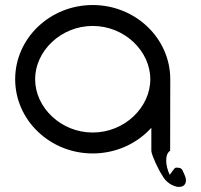

<svg xmlns="http://www.w3.org/2000/svg" viewBox="-20 -605 793 757"><path d="M118.5 -292.6C118.5 -404.1 220.4 -502.7 345.5 -502.7C470.7 -502.7 572.6 -404.1 572.6 -292.6C572.6 -181.1 470.7 -82.5 345.5 -82.5C220.4 -82.5 118.5 -181.1 118.5 -292.6ZM708.2 85.8C696.5 60.8 699 56 674 56C666.3 56 653.7 80.5 649 84C631.9 48 628.9 3 650.8 -10.5L651.3 -292.6C651.3 -454.1 514.1 -585.2 345.5 -585.2C177 -585.2 39.8 -454.1 39.8 -292.6C39.8 -131.1 177 0 345.5 0C437.7 0 520.6 -39.2 576.7 -101.2C576.7 -71 576.7 -40.8 576.7 -10.5C576.7 -10.2 576.6 -9.9 576.7 -9.5C576.7 -9.2 576.7 -8.9 576.8 -8.6C578.9 8.8 605.1 65.7 619.4 85.8C631.1 110.8 661 132 686 132C711 132 719.8 110.8 708.2 85.8Z"/></svg>

Font: Hi.
Style: Regular
Weight: 400
Designer: Mew Too, Robert Jablonski
Foundry: Cannot Into Space Fonts
Version: Version 1.996